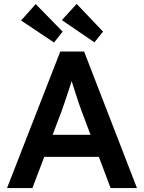

<svg xmlns="http://www.w3.org/2000/svg" viewBox="-20 -964 738 984"><path d="M289 -700H411L682 0H547L397 -398Q392 -410 383.5 -436Q375 -462 365 -492.5Q355 -523 347 -549.5Q339 -576 335 -588L360 -589Q354 -569 346 -544Q338 -519 329 -492Q320 -465 311.5 -440Q303 -415 296 -395L146 0H16ZM185 -273H504L552 -160H140ZM464 -747 297 -861 373 -944 508 -802ZM163 -943 301 -802 257 -746 88 -859Z"/></svg>

Font: Mach Medium
Style: Regular
Weight: 500
Version: Version 1.002